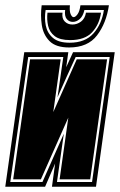

<svg xmlns="http://www.w3.org/2000/svg" viewBox="-46 -708 455 728"><path d="M216 -528Q166 -528 142 -552Q118 -576 112.5 -613Q107 -650 112 -688H219Q217 -665 222 -654Q227 -643 233 -643Q240 -643 248 -654Q256 -665 259 -688H367Q357 -620 322 -574Q287 -528 216 -528ZM218 -546Q277 -546 308.5 -581.5Q340 -617 348 -670H274Q269 -647 256.5 -636Q244 -625 230 -625Q216 -625 207 -636Q198 -647 201 -670H127Q122 -640 127.5 -611.5Q133 -583 154.5 -564.5Q176 -546 218 -546ZM220 -556Q181 -556 161.5 -571Q142 -586 136.5 -610Q131 -634 134 -660H191Q188 -638 199.5 -626.5Q211 -615 228.5 -615Q246 -615 261 -626Q276 -637 280 -660H337Q331 -616 303.5 -586Q276 -556 220 -556ZM-26 0 46 -510H213L205 -453L231 -510H389L318 0H151L163 -88L125 0ZM-7 -18H115L196 -201L170 -18H303L370 -492H241Q224 -455 206.5 -416.5Q189 -378 172 -339L194 -492H61ZM4 -28 68 -483H184L156 -283L245 -483H360L296 -28H180L213 -262L109 -28Z"/></svg>

Font: Alumni Sans Collegiate One
Style: Italic
Weight: 400
Italic angle: -8°
Designer: Robert E. Leuschke
Foundry: Robert E. Leuschke
Version: Version 1.100